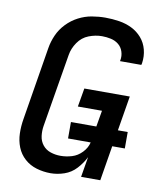

<svg xmlns="http://www.w3.org/2000/svg" viewBox="-84 -810 744 886"><g transform="rotate(10 288.0 -367.5)"><path d="M213 8Q245 8 277 -3Q309 -14 332.5 -39.5Q356 -65 371 -95L355 0H445L472 -164H531V-241H485L512 -404H299L284 -317H397L384 -241H265V-164H371Q365 -138 344.5 -116.5Q324 -95 297.5 -87Q271 -79 244 -79Q220 -79 197.5 -86.5Q175 -94 160.5 -112Q146 -130 143 -154Q140 -178 144 -202L201 -544Q206 -575 225.5 -603.5Q245 -632 276 -644Q307 -656 338 -656Q359 -656 379.5 -651.5Q400 -647 415.5 -634.5Q431 -622 437.5 -602Q444 -582 440 -561Q440 -559 439 -557H539Q540 -561 541 -565Q546 -598 538 -629Q530 -660 510 -683Q490 -706 462.5 -719.5Q435 -733 403 -738Q371 -743 338 -743Q307 -743 275 -737.5Q243 -732 213 -716.5Q183 -701 159 -676Q135 -651 121.5 -620.5Q108 -590 103 -559L47 -217Q41 -182 42 -148Q43 -114 55 -84Q67 -54 91 -32.5Q115 -11 147 -1.5Q179 8 213 8Z"/></g></svg>

Font: Iosevka Sparkle Medium Oblique
Style: Regular
Weight: 500
Italic angle: -9°
Designer: Belleve Invis
Foundry: Belleve Invis
Version: Version 4.5.0; ttfautohint (v1.8.3)